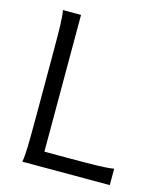

<svg xmlns="http://www.w3.org/2000/svg" viewBox="-108 -793 735 872"><g transform="rotate(15 259.5 -356.5)"><path d="M490.7 -77.1V0H79.6Q84.5 -26.4 85.7 -73.7Q86.9 -121.1 86.9 -212.4V-500.5Q86.9 -591.8 85.7 -639.2Q84.5 -686.5 79.6 -712.9H164.6V-69.8H274.9Q363.3 -69.8 413.6 -71Q463.9 -72.3 490.7 -77.1Z"/></g></svg>

Font: Lesson One Light
Style: Regular
Weight: 300
Designer: But Ko, Victor Gaultney, Annie Olsen, Julie Remington, Don Collingsworth, Eric Hays, Becca Hirsbrunner
Version: Version 1.100